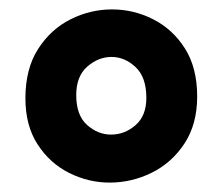

<svg xmlns="http://www.w3.org/2000/svg" viewBox="-20 -878 474 408"><path d="M399 -673Q399 -614 372 -573Q345 -532 302.5 -511Q260 -490 213 -490Q168 -490 127 -510.5Q86 -531 60 -571Q34 -611 34 -669Q34 -732 61 -774Q88 -816 130 -837Q172 -858 218 -858Q264 -858 305.5 -837Q347 -816 373 -775Q399 -734 399 -673ZM291 -670Q291 -714 268 -735.5Q245 -757 217 -757Q189 -757 165.5 -736.5Q142 -716 142 -676Q142 -633 165 -612.5Q188 -592 216 -592Q245 -592 268 -612Q291 -632 291 -670Z"/></svg>

Font: Yaldevi ExtraLight
Style: Regular
Weight: 200
Designer: Sol Matas, Rajitha Manaperi, Kosala Senevirathne
Foundry: Mooniak
Version: Version 1.100